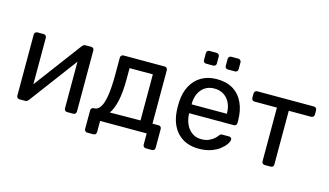

<svg xmlns="http://www.w3.org/2000/svg" viewBox="-93 -1026 2467 1441"><g transform="rotate(15 1140.5 -305.0)"><path d="M96 0Q87 0 80.5 -6.5Q74 -13 74 -21V-497Q74 -507 80.5 -513.5Q87 -520 97 -520H145Q155 -520 161.5 -513.5Q168 -507 168 -497V-73L141 -100L444 -505Q449 -511 455 -515.5Q461 -520 470 -520H516Q524 -520 530.5 -514Q537 -508 537 -500V-23Q537 -13 530.5 -6.5Q524 0 514 0H467Q456 0 450 -6.5Q444 -13 444 -23V-422L472 -423L167 -15Q163 -10 157 -5Q151 0 141 0Z M653 110Q643 110 636.5 103.5Q630 97 630 87V-57Q630 -67 636.5 -73.5Q643 -80 653 -80H658Q685 -81 704 -110.5Q723 -140 733 -203.5Q743 -267 743 -369V-497Q743 -507 749.5 -513.5Q756 -520 766 -520H1085Q1096 -520 1102 -513.5Q1108 -507 1108 -497V-82H1155Q1166 -82 1172 -75.5Q1178 -69 1178 -59V87Q1178 97 1172 103.5Q1166 110 1155 110H1108Q1098 110 1091.5 103.5Q1085 97 1085 87V0H723V87Q723 97 716.5 103.5Q710 110 700 110ZM777 -80 1015 -82V-440H834V-358Q834 -252 819 -184.5Q804 -117 777 -80Z M1491 10Q1387 10 1326 -53.5Q1265 -117 1259 -227Q1258 -240 1258 -260.5Q1258 -281 1259 -294Q1263 -365 1292 -418.5Q1321 -472 1371.5 -501Q1422 -530 1490 -530Q1566 -530 1617.5 -498Q1669 -466 1696 -407Q1723 -348 1723 -269V-252Q1723 -241 1716.5 -235Q1710 -229 1700 -229H1354Q1354 -228 1354 -225Q1354 -222 1354 -220Q1356 -179 1372 -143.5Q1388 -108 1418.5 -86Q1449 -64 1490 -64Q1526 -64 1550 -75Q1574 -86 1589 -99.5Q1604 -113 1609 -121Q1618 -133 1623 -135.5Q1628 -138 1639 -138H1688Q1697 -138 1703.5 -132.5Q1710 -127 1709 -117Q1708 -102 1693 -80.5Q1678 -59 1650.5 -38Q1623 -17 1582.5 -3.5Q1542 10 1491 10ZM1354 -298H1628V-301Q1628 -346 1611.5 -381Q1595 -416 1564 -436.5Q1533 -457 1490 -457Q1447 -457 1416.5 -436.5Q1386 -416 1370 -381Q1354 -346 1354 -301ZM1550 -621Q1539 -621 1533 -627Q1527 -633 1527 -643V-697Q1527 -707 1533 -713.5Q1539 -720 1550 -720H1604Q1614 -720 1620.5 -713.5Q1627 -707 1627 -697V-643Q1627 -633 1620.5 -627Q1614 -621 1604 -621ZM1380 -621Q1370 -621 1364 -627Q1358 -633 1358 -643V-697Q1358 -707 1364 -713.5Q1370 -720 1380 -720H1435Q1445 -720 1451.5 -713.5Q1458 -707 1458 -697V-643Q1458 -633 1451.5 -627Q1445 -621 1435 -621Z M2002 0Q1992 0 1985.5 -6.5Q1979 -13 1979 -23V-440H1805Q1795 -440 1788.5 -446.5Q1782 -453 1782 -463V-497Q1782 -507 1788.5 -513.5Q1795 -520 1805 -520H2245Q2255 -520 2261.5 -513.5Q2268 -507 2268 -497V-463Q2268 -453 2261.5 -446.5Q2255 -440 2245 -440H2071V-23Q2071 -13 2065 -6.5Q2059 0 2049 0Z"/></g></svg>

Font: RubikRegular
Style: Regular
Weight: 400
Designer: Hubert and Fischer
Foundry: Hubert and Fischer
Version: Version 2.300;gftools[0.9.30]